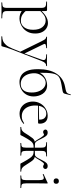

<svg xmlns="http://www.w3.org/2000/svg" viewBox="847 -1617 1045 2779"><g transform="rotate(90 1369.5 -227.5)"><path d="M16 275Q14 275 14 269Q14 263 16 263Q65 263 79.5 250Q94 237 94 194V-305Q94 -347 76.5 -360.5Q59 -374 5 -374Q2 -374 2 -380Q2 -386 5 -386Q33 -386 55 -386Q77 -386 93.5 -386Q110 -386 122 -386Q133 -386 136.5 -381Q140 -376 140 -359V194Q140 222 148 237Q156 252 178 257.5Q200 263 243 263Q246 263 246 269Q246 275 243 275Q217 275 185 274Q153 273 118 273Q90 273 63 274Q36 275 16 275ZM251 13Q213 13 183.5 3Q154 -7 119 -35L129 -88Q157 -53 192 -30Q227 -7 284 -7Q337 -7 374 -54Q411 -101 411 -184Q411 -273 372 -319.5Q333 -366 277 -366Q231 -366 196 -340Q161 -314 129 -278L120 -285Q171 -344 218 -371.5Q265 -399 313 -399Q354 -399 388.5 -377.5Q423 -356 444 -315Q465 -274 465 -215Q465 -155 444 -112Q423 -69 390 -41.5Q357 -14 320 -0.5Q283 13 251 13Z M683 115 733 -9 734 13 579 -303Q557 -347 544.5 -360.5Q532 -374 513 -374Q511 -374 511 -380Q511 -386 513 -386Q528 -386 544 -385Q560 -384 575 -384Q607 -384 631.5 -385Q656 -386 676 -386Q678 -386 678 -380Q678 -374 676 -374Q645 -374 626.5 -366Q608 -358 620 -335L760 -48L738 -15L841 -301Q857 -345 840.5 -359.5Q824 -374 768 -374Q766 -374 766 -380Q766 -386 768 -386Q792 -386 813.5 -385Q835 -384 869 -384Q890 -384 903 -385Q916 -386 934 -386Q937 -386 937 -380Q937 -374 934 -374Q911 -374 894.5 -360Q878 -346 862 -305L697 120Q677 172 668 203.5Q659 235 655.5 250Q652 265 648.5 270Q645 275 634 275H507Q505 275 505 269Q505 263 507 263Q541 263 571.5 251.5Q602 240 630 208Q658 176 683 115Z M1167 13Q1117 13 1074.5 -11Q1032 -35 1006.5 -94Q981 -153 981 -257Q981 -338 997 -404.5Q1013 -471 1045 -521Q1077 -571 1125 -603Q1173 -635 1237 -647Q1281 -655 1301.5 -662Q1322 -669 1330.5 -683.5Q1339 -698 1347 -727Q1348 -731 1353 -730Q1358 -729 1357 -725Q1354 -713 1351.5 -702.5Q1349 -692 1347 -683Q1341 -655 1336 -640.5Q1331 -626 1321.5 -620Q1312 -614 1292 -610Q1279 -607 1259.5 -604Q1240 -601 1211 -596Q1171 -589 1142 -580Q1113 -571 1093.5 -557.5Q1074 -544 1062 -521.5Q1050 -499 1043.5 -464.5Q1037 -430 1035 -380.5Q1033 -331 1033 -262L1023 -256Q1042 -307 1075 -335.5Q1108 -364 1145 -375.5Q1182 -387 1212 -387Q1256 -387 1287 -369.5Q1318 -352 1337.5 -323Q1357 -294 1366.5 -260Q1376 -226 1376 -193Q1376 -130 1347.5 -83.5Q1319 -37 1271.5 -12Q1224 13 1167 13ZM1196 -5Q1251 -5 1285 -43.5Q1319 -82 1319 -164Q1319 -224 1300 -269.5Q1281 -315 1249 -340.5Q1217 -366 1179 -366Q1142 -366 1110.5 -342.5Q1079 -319 1059.5 -281.5Q1040 -244 1040 -202Q1040 -147 1058 -102.5Q1076 -58 1111 -31.5Q1146 -5 1196 -5Z M1628 12Q1569 12 1529.5 -15.5Q1490 -43 1470 -87Q1450 -131 1450 -180Q1450 -241 1478 -289.5Q1506 -338 1553.5 -366.5Q1601 -395 1657 -395Q1714 -395 1742 -364Q1770 -333 1770 -281Q1770 -268 1767.5 -262Q1765 -256 1758 -256H1711Q1716 -318 1691.5 -346.5Q1667 -375 1625 -375Q1569 -375 1538 -332.5Q1507 -290 1507 -216Q1507 -160 1525 -115.5Q1543 -71 1578 -45.5Q1613 -20 1663 -20Q1698 -20 1720.5 -30.5Q1743 -41 1764 -54Q1766 -56 1769.5 -51.5Q1773 -47 1771 -44Q1736 -14 1700.5 -1Q1665 12 1628 12ZM1494 -255 1493 -267 1721 -271V-256Z M2052 0Q2049 0 2049 -6Q2049 -12 2052 -12Q2094 -12 2105.5 -25Q2117 -38 2117 -81V-303Q2117 -332 2112 -347Q2107 -362 2090.5 -368Q2074 -374 2040 -374Q2038 -374 2038 -380Q2038 -386 2040 -386Q2066 -386 2091 -385Q2116 -384 2140 -384Q2164 -384 2189 -385Q2214 -386 2241 -386Q2244 -386 2244 -380Q2244 -374 2241 -374Q2208 -374 2191.5 -369Q2175 -364 2169.5 -349Q2164 -334 2164 -305V-81Q2164 -38 2176 -25Q2188 -12 2231 -12Q2233 -12 2233 -6Q2233 0 2231 0Q2212 0 2188 -1Q2164 -2 2140 -2Q2116 -2 2093 -1Q2070 0 2052 0ZM1819 0Q1817 0 1817 -6Q1817 -12 1819 -12Q1850 -12 1868 -24Q1886 -36 1901 -59Q1916 -82 1937 -116Q1963 -156 1979.5 -176Q1996 -196 2014.5 -203.5Q2033 -211 2064 -211Q2076 -211 2089 -210Q2102 -209 2118.5 -208.5Q2135 -208 2155 -207L2154 -189Q2127 -192 2109 -192Q2082 -192 2063.5 -184.5Q2045 -177 2027.5 -156.5Q2010 -136 1986 -96Q1964 -59 1954 -39.5Q1944 -20 1940 -11.5Q1936 -3 1934 -1.5Q1932 0 1927 0ZM2064 -195Q2043 -195 2027.5 -212Q2012 -229 1998 -253Q1989 -270 1975.5 -291Q1962 -312 1949.5 -327Q1937 -342 1929 -342Q1923 -342 1918 -339Q1913 -336 1907 -332.5Q1901 -329 1892 -329Q1875 -329 1865 -339.5Q1855 -350 1855 -363Q1855 -375 1865.5 -385Q1876 -395 1898 -395Q1926 -395 1943 -377.5Q1960 -360 1975.5 -329Q1991 -298 2012 -257Q2019 -244 2026.5 -233.5Q2034 -223 2043.5 -217Q2053 -211 2064 -211ZM2355 0Q2350 0 2348 -1.5Q2346 -3 2342 -11.5Q2338 -20 2327.5 -39.5Q2317 -59 2295 -96Q2271 -136 2253.5 -156.5Q2236 -177 2217.5 -184.5Q2199 -192 2172 -192Q2154 -192 2128 -189L2127 -207Q2147 -208 2163.5 -208.5Q2180 -209 2193.5 -210Q2207 -211 2218 -211Q2249 -211 2267.5 -203.5Q2286 -196 2302.5 -176Q2319 -156 2344 -116Q2366 -82 2381 -59Q2396 -36 2414 -24Q2432 -12 2462 -12Q2465 -12 2465 -6Q2465 0 2462 0ZM2218 -195V-211Q2229 -211 2238 -217Q2247 -223 2254.5 -233.5Q2262 -244 2269 -257Q2291 -298 2306.5 -329Q2322 -360 2339.5 -377.5Q2357 -395 2384 -395Q2405 -395 2415.5 -385Q2426 -375 2426 -363Q2426 -350 2416.5 -339.5Q2407 -329 2390 -329Q2381 -329 2374.5 -332.5Q2368 -336 2363.5 -339Q2359 -342 2353 -342Q2345 -342 2332 -327Q2319 -312 2306 -291Q2293 -270 2283 -253Q2270 -229 2254.5 -212Q2239 -195 2218 -195Z M2521 0Q2519 0 2519 -6Q2519 -12 2521 -12Q2562 -12 2574.5 -25Q2587 -38 2587 -81V-270Q2587 -306 2580 -322.5Q2573 -339 2554 -339Q2545 -339 2533.5 -335.5Q2522 -332 2506 -324Q2502 -323 2499.5 -328.5Q2497 -334 2501 -336L2625 -394Q2628 -395 2629 -395Q2631 -395 2633.5 -393Q2636 -391 2636 -388Q2636 -381 2635 -349.5Q2634 -318 2634 -271V-81Q2634 -38 2645.5 -25Q2657 -12 2699 -12Q2702 -12 2702 -6Q2702 0 2699 0Q2682 0 2659 -1Q2636 -2 2610 -2Q2585 -2 2562 -1Q2539 0 2521 0ZM2602 -481Q2583 -481 2572.5 -491Q2562 -501 2562 -519Q2562 -537 2572.5 -547Q2583 -557 2602 -557Q2620 -557 2630 -547Q2640 -537 2640 -519Q2640 -481 2602 -481Z"/></g></svg>

Font: Cormorant Garamond Light
Style: Regular
Weight: 300
Designer: Christian Thalmann (Catharsis Fonts)
Foundry: Catharsis Fonts
Version: Version 4.001